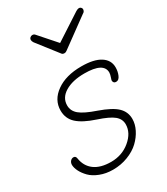

<svg xmlns="http://www.w3.org/2000/svg" viewBox="-185 -821 791 909"><g transform="rotate(-30 210.5 -366.0)"><path d="M233.9 -586.9Q223.6 -586.9 219.2 -594.2L132.8 -705.1Q127 -713.9 127 -721.2Q127 -728 132.3 -732.9Q137.7 -737.8 145 -737.8Q153.8 -737.8 159.2 -731L240.2 -639.2L382.8 -731.9Q393.1 -737.8 398.9 -737.8Q406.2 -737.8 410.9 -732.4Q415.5 -727.1 414.1 -720.2Q412.6 -710 402.8 -705.1L249 -592.8Q241.7 -586.9 233.9 -586.9ZM158.2 5.9Q119.6 5.9 87.9 -6.6Q56.2 -19 37.8 -37.8Q19.5 -56.6 10 -75.7Q0.5 -94.7 0 -110.8Q0 -123 7.1 -131.1Q14.2 -139.2 23.9 -139.2Q36.1 -139.2 38.1 -125Q44.9 -80.1 78.1 -55.4Q111.3 -30.8 168.9 -30.8Q229 -30.8 272.9 -67.6Q316.9 -104.5 316.9 -150.9Q316.9 -179.7 293.2 -199.2Q269.5 -218.8 209 -238.8Q143.6 -260.3 112.8 -288.6Q82 -316.9 82 -360.8Q82 -418.5 134.3 -455.8Q186.5 -493.2 271 -493.2Q339.4 -493.2 374.8 -470.5Q410.2 -447.8 410.2 -408.2Q410.2 -385.7 401.9 -366.5Q393.6 -347.2 378.9 -347.2Q370.1 -347.2 366 -352.5Q361.8 -357.9 362.8 -365.2Q363.8 -368.7 366.5 -376.5Q369.1 -384.3 370.6 -390.6Q372.1 -397 372.1 -401.9Q372.1 -457 267.1 -457Q202.1 -457 161.6 -432.6Q121.1 -408.2 121.1 -366.2Q121.1 -335.9 146 -315.2Q170.9 -294.4 233.9 -272.9Q301.8 -249 329.3 -222.4Q356.9 -195.8 356.9 -157.2Q356.9 -128.9 342.5 -100.1Q328.1 -71.3 303.2 -47.6Q278.3 -23.9 240 -9Q201.7 5.9 158.2 5.9Z"/></g></svg>

Font: Comic Neue Light
Style: Italic
Weight: 300
Italic angle: -12°
Designer: Craig Rozynski
Foundry: Craig Rozynski
Version: Version 2.003;hotconv 1.0.109;makeotfexe 2.5.65596